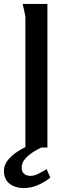

<svg xmlns="http://www.w3.org/2000/svg" viewBox="-51 -750 339 976"><path d="M64 -730H190V0H78V-666Q78 -667 75 -681.5Q72 -696 68.5 -711.5Q65 -727 64 -730ZM205 153Q176 176 141.5 191Q107 206 69 206Q27 206 -2 184Q-31 162 -31 118Q-31 89 -11 64Q9 39 39.5 19.5Q70 0 102 -12Q134 -24 159 -28L185 -14Q163 -3 133 13.5Q103 30 81 52.5Q59 75 59 102Q59 123 71.5 133.5Q84 144 105 144Q123 144 146.5 132Q170 120 186 110Z"/></svg>

Font: Rosario SemiBold
Style: Regular
Weight: 600
Designer: Hector Gatti
Foundry: Omnibus Type
Version: Version 1.101; ttfautohint (v1.8.1.43-b0c9)